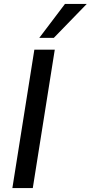

<svg xmlns="http://www.w3.org/2000/svg" viewBox="-20 -958 462 978"><path d="M43 0 155 -705H259L147 0ZM180 -765 311 -938H422L254 -765Z"/></svg>

Font: Mulish ExtraLight SemiBold
Style: Italic
Weight: 600
Italic angle: -9°
Version: Version 3.603